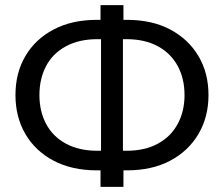

<svg xmlns="http://www.w3.org/2000/svg" viewBox="-20 -725 869 745"><path d="M435 -64V-140H470Q542 -140 592.5 -167.5Q643 -195 669.5 -244Q696 -293 696 -356Q696 -420 669.5 -469Q643 -518 592.5 -545.5Q542 -573 470 -573H435V-648H472Q570 -648 640.5 -610.5Q711 -573 750 -507.5Q789 -442 789 -356Q789 -271 750 -205Q711 -139 640.5 -101.5Q570 -64 472 -64ZM356 -64Q259 -64 188 -101.5Q117 -139 78.5 -205Q40 -271 40 -356Q40 -442 78.5 -507.5Q117 -573 188 -610.5Q259 -648 356 -648H393V-573H358Q287 -573 236 -545.5Q185 -518 159 -469Q133 -420 133 -356Q133 -293 159 -244Q185 -195 236 -167.5Q287 -140 358 -140H393V-64ZM370 0V-103L372 -116V-598L370 -611V-705H459V-609L457 -591V-122L459 -104V0Z"/></svg>

Font: TikTok Sans 24pt
Style: Regular
Weight: 400
Version: Version 4.000